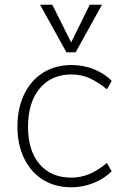

<svg xmlns="http://www.w3.org/2000/svg" viewBox="-20 -788 527 815"><path d="M54 -251Q54 -328 82.5 -387.5Q111 -447 163 -479.5Q215 -512 284 -512Q334 -512 379 -494Q424 -476 454 -445L434 -409Q393 -442 358 -457Q323 -472 284 -472Q198 -472 148.5 -412.5Q99 -353 99 -250Q99 -148 148 -91Q197 -34 283 -34Q322 -34 357.5 -48.5Q393 -63 434 -96L454 -61Q422 -29 376.5 -11Q331 7 283 7Q214 7 162.5 -25Q111 -57 82.5 -115.5Q54 -174 54 -251ZM361 -768H413L301 -566H262L150 -768H202L282 -608Z"/></svg>

Font: MuliDisplayVN ExtraLight
Style: Regular
Weight: 200
Designer: Vernon Adams
Foundry: Vernon Adams
Version: Version 2.100